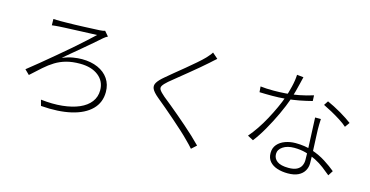

<svg xmlns="http://www.w3.org/2000/svg" viewBox="-83 -1191 3166 1644"><g transform="rotate(15 1500.0 -369.5)"><path d="M242 -715Q255 -714 270.5 -713.5Q286 -713 304 -713Q320 -713 354 -713.5Q388 -714 431 -715Q474 -716 517 -718Q560 -720 595.5 -721.5Q631 -723 650 -724Q660 -725 673.5 -726.5Q687 -728 696 -732L732 -690Q725 -687 713 -679Q701 -671 695 -665Q664 -638 625.5 -604.5Q587 -571 545.5 -536.5Q504 -502 466 -470Q428 -438 397 -412Q448 -432 490.5 -439Q533 -446 569 -446Q649 -446 710 -419Q771 -392 804.5 -342.5Q838 -293 838 -226Q838 -133 776 -71Q714 -9 600.5 17.5Q487 44 332 32L318 -20Q422 -8 508 -17Q594 -26 656.5 -53Q719 -80 753 -124.5Q787 -169 787 -228Q787 -308 726 -356Q665 -404 562 -404Q494 -404 441.5 -389.5Q389 -375 345 -348Q301 -321 257.5 -282.5Q214 -244 163 -197L122 -237Q168 -273 225.5 -320.5Q283 -368 344 -419Q405 -470 462.5 -519.5Q520 -569 565.5 -611Q611 -653 639 -679Q618 -678 584 -677Q550 -676 508 -674Q466 -672 425.5 -670.5Q385 -669 353.5 -667.5Q322 -666 306 -665Q291 -664 274 -662.5Q257 -661 243 -659Z M1686 -748Q1675 -739 1657 -722.5Q1639 -706 1629 -697Q1602 -673 1563 -640Q1524 -607 1481 -572Q1438 -537 1398 -504.5Q1358 -472 1329 -448Q1297 -420 1286 -401.5Q1275 -383 1286.5 -365Q1298 -347 1333 -317Q1363 -293 1400.5 -262.5Q1438 -232 1478.5 -197.5Q1519 -163 1560.5 -127Q1602 -91 1640.5 -55Q1679 -19 1711 14L1667 54Q1642 25 1609 -7Q1581 -36 1540 -73.5Q1499 -111 1453.5 -150.5Q1408 -190 1364 -227.5Q1320 -265 1284 -294Q1238 -332 1226 -359.5Q1214 -387 1231 -414.5Q1248 -442 1290 -477Q1317 -501 1358 -534Q1399 -567 1443 -603.5Q1487 -640 1527 -674.5Q1567 -709 1592 -735Q1603 -747 1617 -763.5Q1631 -780 1637 -791Z M2105 -616Q2130 -613 2158 -611.5Q2186 -610 2222 -610Q2272 -610 2327.5 -614Q2383 -618 2443.5 -629.5Q2504 -641 2567 -661L2569 -611Q2516 -597 2458 -586Q2400 -575 2340 -569.5Q2280 -564 2221 -564Q2195 -564 2164.5 -564.5Q2134 -565 2109 -566ZM2439 -787Q2433 -764 2425 -728.5Q2417 -693 2406.5 -655Q2396 -617 2386 -585Q2361 -513 2324 -434Q2287 -355 2245 -281.5Q2203 -208 2161 -154L2110 -181Q2143 -219 2176.5 -268.5Q2210 -318 2240 -373.5Q2270 -429 2295 -483.5Q2320 -538 2336 -584Q2351 -628 2365 -685.5Q2379 -743 2381 -793ZM2676 -480Q2675 -449 2674 -428.5Q2673 -408 2674 -384Q2675 -358 2676.5 -320Q2678 -282 2680 -239Q2682 -196 2683.5 -156.5Q2685 -117 2685 -90Q2685 -54 2667.5 -23.5Q2650 7 2614 25Q2578 43 2521 43Q2470 43 2428 29.5Q2386 16 2360.5 -13Q2335 -42 2335 -88Q2335 -133 2361 -163.5Q2387 -194 2430 -209.5Q2473 -225 2521 -225Q2604 -225 2672 -202Q2740 -179 2794.5 -144Q2849 -109 2890 -75L2862 -31Q2831 -57 2795 -84.5Q2759 -112 2716 -134Q2673 -156 2624.5 -169.5Q2576 -183 2521 -183Q2459 -183 2420.5 -157Q2382 -131 2382 -92Q2382 -52 2414.5 -28Q2447 -4 2516 -4Q2562 -4 2589 -18Q2616 -32 2627.5 -55.5Q2639 -79 2639 -105Q2639 -138 2637.5 -184Q2636 -230 2633.5 -282Q2631 -334 2629 -385.5Q2627 -437 2625 -480ZM2892 -469Q2867 -492 2827 -517.5Q2787 -543 2745 -566Q2703 -589 2671 -604L2696 -642Q2723 -630 2755.5 -613.5Q2788 -597 2819.5 -578.5Q2851 -560 2878 -542Q2905 -524 2922 -511Z"/></g></svg>

Font: Noto Sans SC Thin Light
Style: Regular
Weight: 300
Version: Version 2.004-H2;hotconv 1.0.118;makeotfexe 2.5.65603